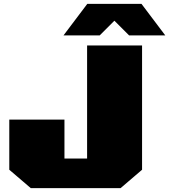

<svg xmlns="http://www.w3.org/2000/svg" viewBox="-20 -972 874 992"><path d="M308 -789 431 -952H711L834 -789H647L571 -865L495 -789ZM139 0 28 -95V-354H313V-153H430V-737H714V-95L603 0Z"/></svg>

Font: Tomorrow ExtraBold
Style: Regular
Weight: 800
Designer: Tony de Marco, Monica Rizzolli
Foundry: Just in Type
Version: Version 2.002